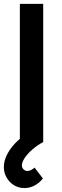

<svg xmlns="http://www.w3.org/2000/svg" viewBox="-24 -740 325 1000"><path d="M103 239.5Q72.5 239.5 48.2 224.2Q24 209 10 184Q-4 159 -4 130.5Q-4 95 16 58.8Q36 22.5 70.5 -9Q75 -13 79.5 -16.5V-720H201V0Q170.5 16 145.2 38Q120 60 105 82.2Q90 104.5 90 121Q90 133.5 98.5 142Q107 150.5 119 150.5Q127.5 150.5 137 146Q146.5 141.5 156 133L199.5 189.5Q181.5 213 156.2 226.2Q131 239.5 103 239.5Z"/></svg>

Font: Vela Sans Bd
Style: Bold
Weight: 700
Designer: Principal design: Mikhail Sharanda - project Manrope.
Design modification: Ravid Balaliev
Foundry: Mikhail Sharanda
Version: Version 1.001